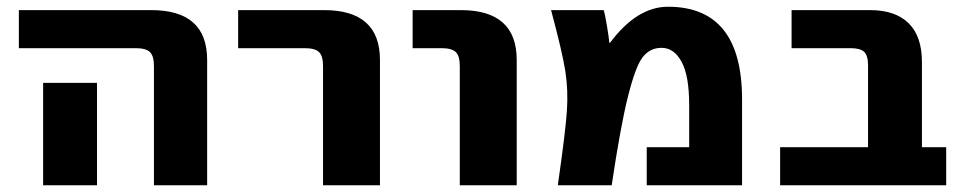

<svg xmlns="http://www.w3.org/2000/svg" viewBox="-20 -550 2870 570"><path d="M268 -304V-160V0H108V-160V-304ZM36 -407V-520H429Q595 -520 595 -372V0H437V-354Q437 -384 425 -395.5Q413 -407 383 -407Z M687 -407V-520H942Q1108 -520 1108 -372V0H939V-354Q939 -384 927 -395.5Q915 -407 885 -407Z M1205 -407V-520H1348Q1514 -520 1514 -372V0H1345V-354Q1345 -384 1333 -395.5Q1321 -407 1291 -407Z M1789 -423H1791Q1871 -530 1963 -530Q2183 -530 2183 -255V0H1900V-113H2026V-238Q2026 -325 2003.5 -366.5Q1981 -408 1944 -408Q1910 -408 1888.5 -381Q1867 -354 1844.5 -264.5Q1822 -175 1796 0H1636Q1659 -160 1663 -221Q1667 -282 1658.5 -337.5Q1650 -393 1616 -520H1772Q1776 -509 1782 -472.5Q1788 -436 1789 -423Z M2557 -356Q2557 -385 2545.5 -396Q2534 -407 2505 -407H2330V-520H2563Q2638 -520 2677.5 -481Q2717 -442 2717 -366V-113H2789V0H2296V-113H2557Z"/></svg>

Font: Mplus 1p ExtraBold
Style: Regular
Weight: 800
Version: Version 1.061